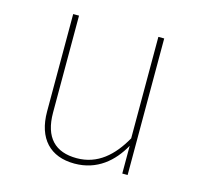

<svg xmlns="http://www.w3.org/2000/svg" viewBox="-88 -656 798 762"><g transform="rotate(15 311.0 -275.0)"><path d="M496 -561H472V-144C428 -66 369 -12 283 -12C195 -12 146 -60 146 -163V-561H122V-161C122 -50 180 11 280 11C373 11 435 -44 474 -114V0H496Z"/></g></svg>

Font: Glow Sans SC Normal Thin
Style: Regular
Weight: 100
Designer: Ryoko NISHIZUKA (kana, bopomofo & ideographs); Paul D. Hunt (Latin, Greek & Cyrillic); Sandoll Communications, Soo-young
Version: Version 0.93